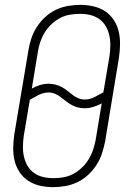

<svg xmlns="http://www.w3.org/2000/svg" viewBox="-20 -763 540 791"><path d="M199 8Q171 8 144.5 2Q118 -4 96.5 -18Q75 -32 60.5 -54Q46 -76 40 -101.5Q34 -127 34.5 -155Q35 -183 39 -210L97 -555Q101 -580 109 -604.5Q117 -629 131.5 -651.5Q146 -674 166 -692.5Q186 -711 210 -722.5Q234 -734 260 -738.5Q286 -743 310 -743Q338 -743 364.5 -737Q391 -731 412.5 -717Q434 -703 448.5 -681Q463 -659 469 -633.5Q475 -608 474.5 -580Q474 -552 470 -525L413 -180Q408 -155 400 -130.5Q392 -106 377.5 -83.5Q363 -61 343 -42.5Q323 -24 299 -12.5Q275 -1 249 3.5Q223 8 199 8ZM329 -353Q339 -353 349 -355.5Q359 -358 368.5 -362.5Q378 -367 387 -372.5Q396 -378 406 -383L431 -531Q434 -552 434.5 -574Q435 -596 430.5 -616.5Q426 -637 416 -654.5Q406 -672 389.5 -684Q373 -696 352.5 -701Q332 -706 310 -706Q290 -706 268.5 -702.5Q247 -699 228 -689Q209 -679 192.5 -663.5Q176 -648 164.5 -629.5Q153 -611 146 -590.5Q139 -570 136 -549L111 -398Q127 -407 144.5 -412.5Q162 -418 180 -418Q194 -418 208 -414.5Q222 -411 234 -404.5Q246 -398 257 -389.5Q268 -381 278.5 -372.5Q289 -364 302 -358.5Q315 -353 329 -353ZM200 -29Q220 -29 241 -32.5Q262 -36 281 -46Q300 -56 316.5 -71.5Q333 -87 344.5 -105.5Q356 -124 363 -144.5Q370 -165 374 -186L399 -337Q382 -328 364.5 -322.5Q347 -317 329 -317Q315 -317 301 -320.5Q287 -324 275.5 -330.5Q264 -337 252.5 -345.5Q241 -354 230.5 -362.5Q220 -371 207 -376.5Q194 -382 180 -382Q170 -382 160 -379.5Q150 -377 140.5 -372.5Q131 -368 122 -362.5Q113 -357 103 -352L78 -204Q75 -183 74.5 -161Q74 -139 78.5 -118.5Q83 -98 93 -80.5Q103 -63 119.5 -51Q136 -39 157 -34Q178 -29 200 -29Z"/></svg>

Font: Iosevka Term Curly Extralight
Style: Italic
Weight: 200
Italic angle: -9°
Designer: Belleve Invis
Foundry: Belleve Invis
Version: Version 32.3.0